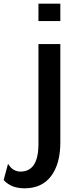

<svg xmlns="http://www.w3.org/2000/svg" viewBox="-110 -797 440 1054"><path d="M101.1 -681.2V-776.9H221.2V-681.2ZM101.1 -6.8V-555.2H221.2V-15.1Q221.2 102.1 170.7 169.4Q120.1 236.8 23.9 236.8Q1.5 236.8 -18.8 232.2Q-39.1 227.5 -51.5 220.7Q-64 213.9 -73 207Q-82 200.2 -85.9 195.3L-89.8 190.9L-65.9 102.1Q-64.9 104 -63.2 106.7Q-61.5 109.4 -55.4 116.9Q-49.3 124.5 -42.2 130.1Q-35.2 135.7 -23.2 140.4Q-11.2 145 2 145Q101.1 145 101.1 -6.8Z"/></svg>

Font: Sporting Grotesque
Style: Regular
Weight: 400
Designer: Lucas LE BIHAN
Foundry: Lucas LE BIHAN
Version: Version 2.001;PS 2.1;hotconv 1.0.88;makeotf.lib2.5.647800